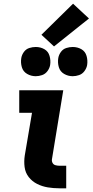

<svg xmlns="http://www.w3.org/2000/svg" viewBox="-20 -1018 501 1038"><path d="M301 0H338V-122H301Q290 -122 279.5 -125Q269 -128 264 -137.5Q259 -147 261 -158L322 -530H84V-408H153L114 -178Q109 -146 113 -115Q117 -84 135.5 -60.5Q154 -37 181 -23.5Q208 -10 238.5 -5Q269 0 301 0ZM373 -606Q390 -606 407.5 -612Q425 -618 436.5 -633.5Q448 -649 451 -666Q455 -691 448 -715.5Q441 -740 420 -752Q399 -764 373 -764Q356 -764 338.5 -758.5Q321 -753 309.5 -737.5Q298 -722 295 -704Q291 -679 298 -655Q305 -631 326.5 -618.5Q348 -606 373 -606ZM173 -606Q190 -606 207.5 -612Q225 -618 236.5 -633.5Q248 -649 251 -666Q255 -691 248 -715.5Q241 -740 220 -752Q199 -764 173 -764Q156 -764 138.5 -758.5Q121 -753 109.5 -737.5Q98 -722 95 -704Q91 -679 98 -655Q105 -631 126.5 -618.5Q148 -606 173 -606ZM272 -767 461 -918 375 -998 204 -830Z"/></svg>

Font: Iosevka Sparkle Heavy Oblique
Style: Regular
Weight: 900
Italic angle: -9°
Designer: Belleve Invis
Foundry: Belleve Invis
Version: Version 4.5.0; ttfautohint (v1.8.3)